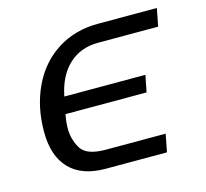

<svg xmlns="http://www.w3.org/2000/svg" viewBox="-83 -621 765 714"><g transform="rotate(-15 300.0 -264.0)"><path d="M475.6 0H239.7Q148.4 0 101.1 -49.3Q53.7 -98.6 53.7 -191.9Q53.7 -287.6 90.3 -364.7Q127 -441.9 194.8 -485.1Q262.7 -528.3 350.6 -528.3H578.1L564.9 -460H333.5Q266.1 -460 220.9 -418.2Q175.8 -376.5 160.6 -299.3H472.7L460 -234.9H147.9Q142.1 -205.1 142.1 -180.2Q142.1 -138.7 163.3 -103.5Q184.6 -68.4 257.8 -68.4H488.8Z"/></g></svg>

Font: Liberation Mono
Style: Italic
Weight: 400
Italic angle: -12°
Monospace: yes
Designer: Steve Matteson
Foundry: Ascender Corporation
Version: Version 2.1.5